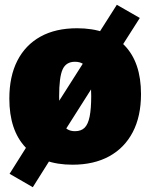

<svg xmlns="http://www.w3.org/2000/svg" viewBox="-20 -673 625 802"><path d="M468 -653 564 -598 471 -452 440 -425 221 -80 212 -42 117 109 20 53 117 -101 149 -129 373 -481 379 -513ZM302 -555Q430 -555 499.5 -484Q569 -413 569 -280Q569 -187 534.5 -121Q500 -55 436 -20Q372 15 283 15Q155 15 87 -57Q19 -129 19 -261Q19 -354 52.5 -419.5Q86 -485 149 -520Q212 -555 302 -555ZM293 -415Q256 -415 241.5 -383Q227 -351 227 -270Q227 -189 241.5 -157Q256 -125 293 -125Q319 -125 333.5 -139.5Q348 -154 354.5 -186.5Q361 -219 361 -272Q361 -352 346 -383.5Q331 -415 293 -415Z"/></svg>

Font: Bitter Thin Black
Style: Regular
Weight: 900
Version: Version 3.020